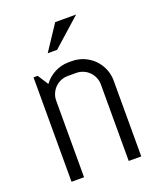

<svg xmlns="http://www.w3.org/2000/svg" viewBox="-132 -782 717 864"><g transform="rotate(-20 227.0 -350.0)"><path d="M334 0V-366.2Q334 -384.3 327.1 -400.1Q320.3 -416 308.6 -427.7Q296.9 -439.5 281 -446.3Q265.1 -453.1 247.1 -453.1H207Q189 -453.1 173.1 -446.3Q157.2 -439.5 145.5 -427.7Q133.8 -416 127 -400.1Q120.1 -384.3 120.1 -366.2V0H60.1V-500H80.1L112.8 -449.2Q133.3 -477.1 164.3 -493.4Q195.3 -509.8 231.9 -509.8H247.1Q277.3 -509.8 304.2 -498.3Q331.1 -486.8 351.1 -466.8Q371.1 -446.8 382.6 -419.9Q394 -393.1 394 -362.8V0ZM202.1 -580.1H157.2L236.8 -700.2H336.9Z"/></g></svg>

Font: Abel
Style: Regular
Weight: 400
Designer: Matthew Desmond
Foundry: Matthew Desmond
Version: Version 1.003